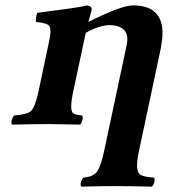

<svg xmlns="http://www.w3.org/2000/svg" viewBox="-20 -464 655 718"><path d="M253.9 -122.1Q239.3 -53.2 252.9 -41Q261.2 -34.7 286.6 -32.2Q293.5 -23.9 284.2 -4.4Q281.7 0 279.8 2Q193.4 0 163.1 0Q109.4 0 25.4 2Q18.6 -6.3 28.3 -25.4Q30.8 -29.8 32.7 -32.2Q82 -36.1 95.7 -48.3Q111.8 -64.5 124 -122.1L164.6 -314Q174.8 -361.3 159.2 -371.6Q147.9 -378.4 114.3 -381.8Q112.8 -399.4 119.6 -416Q276.4 -436 297.4 -441.9Q301.3 -442.9 303.2 -443.8Q324.7 -442.4 322.8 -426.8Q322.3 -424.8 310.5 -381.8Q433.1 -443.8 477.5 -443.8Q599.6 -443.8 586.4 -316.9Q584.5 -300.8 581.5 -284.2L499 104Q484.4 172.9 502.9 188Q516.1 197.8 555.7 200.2Q562.5 208.5 552.7 227.5Q550.3 231.9 548.3 233.9Q462.4 231.9 406.7 231.9Q367.2 231.9 284.2 233.9Q277.3 225.6 287.1 206.5Q289.6 202.1 291.5 200.2Q329.6 197.3 344.2 175.8Q357.9 154.3 368.7 104L453.6 -294.9Q467.8 -360.4 405.3 -369.1Q397.5 -370.1 389.6 -370.1Q350.6 -369.1 300.8 -341.3Q297.9 -327.6 296.4 -321.3Z"/></svg>

Font: Linux Libertine Slanted O
Style: Bold Slanted
Weight: 700
Designer: Philipp H. Poll
Foundry: Philipp H. Poll
Version: Version 5.0.0